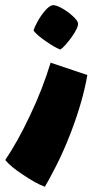

<svg xmlns="http://www.w3.org/2000/svg" viewBox="-65 -456 378 732"><path d="M63 -339Q66 -352 78.5 -374.5Q91 -397 107 -415.5Q123 -434 135 -436Q146 -438 168.5 -426Q191 -414 210.5 -396.5Q230 -379 232 -369Q236 -354 209.5 -316.5Q183 -279 165 -267Q144 -275 110 -298.5Q76 -322 63 -339ZM24 211Q-24 180 -45 154Q3 83 49 -15Q97 -115 128 -217L268 -170Q251 -71 206 47Q178 120 148.5 177.5Q119 235 106 256Q71 243 24 211Z"/></svg>

Font: Lalezar
Style: Regular
Weight: 400
Designer: Borna Izadpanah
Foundry: Borna Izadpanah
Version: Version 1.003